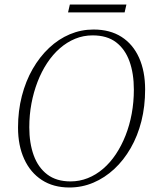

<svg xmlns="http://www.w3.org/2000/svg" viewBox="-20 -818 681 852"><path d="M288 14Q217 14 166 -19Q115 -52 87.5 -112Q60 -172 60 -252Q60 -326 77 -392Q94 -458 125 -512Q156 -566 198 -605.5Q240 -645 290 -666Q340 -687 395 -687Q468 -687 519 -654.5Q570 -622 597 -562Q624 -502 624 -421Q624 -346 607.5 -280.5Q591 -215 560 -161Q529 -107 487 -68Q445 -29 394.5 -7.5Q344 14 288 14ZM293 -13Q333 -13 369.5 -27.5Q406 -42 437.5 -69Q469 -96 494 -133.5Q519 -171 537 -216.5Q555 -262 564.5 -313.5Q574 -365 574 -420Q574 -492 554.5 -546Q535 -600 495 -630.5Q455 -661 391 -661Q350 -661 313.5 -646Q277 -631 245.5 -603.5Q214 -576 189 -538Q164 -500 146.5 -454.5Q129 -409 119.5 -358.5Q110 -308 110 -253Q110 -183 129.5 -129Q149 -75 189.5 -44Q230 -13 293 -13ZM282 -763 290 -798H541L533 -763Z"/></svg>

Font: Source Serif 4 36pt Light
Style: Italic
Weight: 300
Italic angle: -12°
Designer: Frank Grießhammer
Foundry: Adobe Systems Incorporated
Version: Version 4.004;hotconv 1.0.116;makeotfexe 2.5.65601